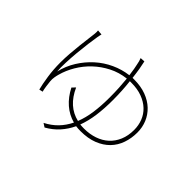

<svg xmlns="http://www.w3.org/2000/svg" viewBox="-172 -1037 1345 1345"><g transform="rotate(45 500.0 -365.0)"><path d="M595 -606Q600 -564 602.5 -519Q605 -474 605 -428Q605 -344 595.5 -274.5Q586 -205 564 -146Q574 -145 583.5 -144.5Q593 -144 603 -144Q658 -144 705 -160Q752 -176 786 -207Q820 -238 839 -283Q858 -328 858 -386Q858 -431 842.5 -471Q827 -511 795.5 -541Q764 -571 717.5 -588.5Q671 -606 610 -606ZM608 -636Q675 -636 727 -616.5Q779 -597 814.5 -563Q850 -529 868.5 -484.5Q887 -440 887 -389Q887 -332 869.5 -281.5Q852 -231 816 -194Q780 -157 725.5 -135.5Q671 -114 597 -114Q573 -114 552 -117Q528 -66 491.5 -25Q455 16 402 46L374 28Q425 2 461.5 -35.5Q498 -73 523 -124Q463 -140 416 -181Q369 -222 337 -285L360 -309Q418 -179 535 -152Q557 -207 566.5 -275Q576 -343 576 -427Q576 -476 573.5 -521Q571 -566 567 -604Q498 -596 439.5 -566Q381 -536 335 -492.5Q289 -449 257 -395Q225 -341 210 -285Q206 -272 202.5 -251.5Q199 -231 201 -211Q203 -191 206.5 -165.5Q210 -140 215 -122L188 -116Q177 -158 167.5 -221.5Q158 -285 158 -354Q158 -397 161.5 -444Q165 -491 170 -534.5Q175 -578 179.5 -613Q184 -648 186 -667Q187 -678 187 -685Q187 -692 186 -700L223 -697Q222 -692 220 -684Q218 -676 216 -664Q211 -635 204.5 -586Q198 -537 193 -483.5Q188 -430 186 -379Q184 -328 187 -294Q203 -362 239.5 -420.5Q276 -479 326 -524Q376 -569 437 -597Q498 -625 563 -633Q559 -665 555 -688Q551 -711 548 -723Q546 -737 542 -750.5Q538 -764 534 -774L569 -776Q575 -751 581 -715.5Q587 -680 592 -636Z"/></g></svg>

Font: SpoqaHanSans
Style: Thin
Weight: 250
Designer: [Spoqa Han Sans] Dong-huui Kim \uAE40 \uB3D9 \uD718   [Noto Sans] Ryoko NISHIZUKA \u897F \u585A \u6DBC \u5B50  (kana & i
Foundry: Spoqa (http://bi.spoqa.com)
Version: Version 1.004;PS 1.004;hotconv 1.0.82;makeotf.lib2.5.63406